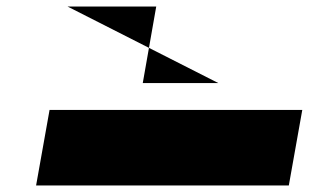

<svg xmlns="http://www.w3.org/2000/svg" viewBox="-20 -565 990 585"><path d="M645 -312 186 -545H456L415 -312ZM131 -230 90 0H860L901 -230Z"/></svg>

Font: Hussar Dziwak
Style: Kur
Weight: 400
Version: Version 1.022